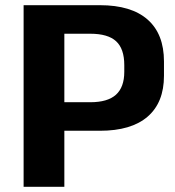

<svg xmlns="http://www.w3.org/2000/svg" viewBox="-20 -720 674 740"><path d="M71 -700H365Q486 -700 549 -644.5Q612 -589 612 -483V-428Q612 -325 549 -270.5Q486 -216 365 -216H221V-326H328Q395 -326 427 -355Q459 -384 459 -443V-469Q459 -532 427.5 -561Q396 -590 328 -590H193L228 -626V0H71Z"/></svg>

Font: Pathway Extreme 8pt Thin 12pt
Style: Bold
Weight: 700
Version: Version 1.001;gftools[0.9.26]